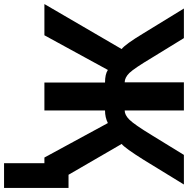

<svg xmlns="http://www.w3.org/2000/svg" viewBox="-13 -718 927 947"><g transform="rotate(90 450.5 -244.5)"><path d="M522 0H384V-299Q343 -299 322 -313L151 0H-3L219 -381Q196 -398 141 -489L19 -688H165L262 -530Q314 -443 337 -419Q360 -396 383 -396V-688H522V-396Q544 -396 567 -419Q591 -443 644 -530L741 -688H887L765 -489Q708 -398 687 -381L839 -119H904V199H782V0H754L584 -313Q556 -299 522 -299Z"/></g></svg>

Font: Libra Sans
Style: Bold
Weight: 700
Foundry: Context Ltd
Version: Version 1.000